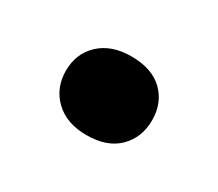

<svg xmlns="http://www.w3.org/2000/svg" viewBox="-47 -516 373 328"><g transform="rotate(30 139.0 -352.5)"><path d="M139 -275Q100 -275 77 -297Q54 -319 54 -353Q54 -387 77 -408.5Q100 -430 139 -430Q180 -430 202 -408.5Q224 -387 224 -353Q224 -319 202 -297Q180 -275 139 -275Z"/></g></svg>

Font: Roboto Serif 120pt Expanded SemiBold
Style: Regular
Weight: 600
Width: 7
Designer: Greg Gazdowicz
Foundry: Commercial Type
Version: Version 1.008